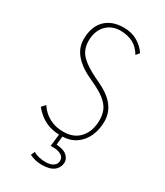

<svg xmlns="http://www.w3.org/2000/svg" viewBox="-203 -713 843 983"><g transform="rotate(30 219.0 -221.5)"><path d="M225 10Q172 10 133 -9Q94 -28 62 -67L82 -89Q104 -54 141.5 -33.5Q179 -13 226 -14Q288 -14 322.5 -54Q357 -94 357 -158Q357 -189 346.5 -214.5Q336 -240 307.5 -263.5Q279 -287 222 -313Q151 -344 115 -384.5Q79 -425 79 -477Q79 -550 118.5 -590.5Q158 -631 229 -631Q274 -631 308.5 -611.5Q343 -592 365 -559L349 -539Q327 -576 296.5 -592Q266 -608 222 -609Q170 -609 137.5 -574.5Q105 -540 105 -482Q105 -450 117.5 -425Q130 -400 163 -376Q196 -352 256 -324Q321 -294 351.5 -254.5Q382 -215 382 -165Q382 -116 364 -76.5Q346 -37 311.5 -13.5Q277 10 225 10ZM214 188Q193 188 175 183.5Q157 179 141 171L151 148Q165 157 184 161.5Q203 166 224 166Q252 166 269 154.5Q286 143 286 122Q286 102 267.5 91.5Q249 81 223 81H206L215 0H235L229 60Q273 63 291.5 80.5Q310 98 310 117Q310 149 286 168.5Q262 188 214 188Z"/></g></svg>

Font: Inconsolata SemiCondensed ExtraLight
Style: Regular
Weight: 200
Width: 4
Monospace: yes
Designer: Raph Levien, Cyreal, Brenton Simpson
Foundry: Raph Levien, Cyreal, Google
Version: Version 3.100; ttfautohint (v1.8.4.7-5d5b)